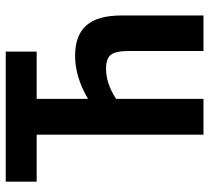

<svg xmlns="http://www.w3.org/2000/svg" viewBox="-50 -680 730 670"><g transform="rotate(-90 315.0 -345.0)"><path d="M455 -448Q527 -448 561.5 -408.5Q596 -369 596 -286V0H472V-260Q472 -306 459 -323Q446 -340 410 -340Q359 -340 305 -305V0H180V-582H16V-690H470V-582H305V-403Q382 -448 455 -448Z"/></g></svg>

Font: Exo 2 Semi Bold Condensed
Style: Regular
Weight: 600
Width: 3
Designer: Natanael Gama
Version: Version 1.001;PS 001.001;hotconv 1.0.70;makeotf.lib2.5.58329